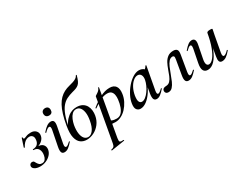

<svg xmlns="http://www.w3.org/2000/svg" viewBox="-92 -1382 2960 2311"><g transform="rotate(-30 1388.0 -226.5)"><path d="M103 -377Q111 -377 138.5 -389Q166 -401 206 -401Q250 -401 275.5 -374Q301 -347 293 -306Q287 -270 253.5 -241.5Q220 -213 170 -205L174 -213Q239 -218 266 -189Q293 -160 285 -116Q278 -79 251.5 -50.5Q225 -22 186.5 -5.5Q148 11 105 11Q57 11 28.5 -7.5Q0 -26 4 -53Q6 -66 16 -76Q26 -86 42 -86Q60 -86 67.5 -75.5Q75 -65 81 -52Q90 -36 103.5 -23.5Q117 -11 141 -11Q170 -11 186 -31.5Q202 -52 207 -81Q217 -131 198 -166Q179 -201 131 -201Q127 -201 126 -207Q125 -213 131 -213Q173 -215 192.5 -234.5Q212 -254 217 -284Q224 -327 207.5 -346.5Q191 -366 165 -366Q147 -366 128.5 -359Q110 -352 91.5 -333.5Q73 -315 55 -281Q54 -278 48.5 -280.5Q43 -283 44 -287L81 -400Q83 -403 88.5 -401Q94 -399 93 -396Q92 -386 95.5 -381.5Q99 -377 103 -377Z M443 9Q413 9 404 -14.5Q395 -38 405 -89L446 -297Q456 -349 430 -349Q420 -349 404 -338.5Q388 -328 369 -307Q365 -303 361 -307.5Q357 -312 360 -316Q396 -358 424.5 -376.5Q453 -395 480 -395Q510 -395 519 -373Q528 -351 519 -306L477 -89Q472 -60 477 -49Q482 -38 492 -38Q503 -38 517.5 -48.5Q532 -59 550 -76Q554 -80 558 -76Q562 -72 558 -68Q526 -31 499 -11Q472 9 443 9ZM502 -467Q478 -467 464 -480.5Q450 -494 450 -520Q450 -542 464 -555.5Q478 -569 502 -569Q526 -569 539 -555.5Q552 -542 552 -520Q552 -467 502 -467Z M751 13Q703 13 667.5 -13Q632 -39 618 -97.5Q604 -156 621 -256Q635 -339 654 -401Q673 -463 697 -507Q721 -551 750.5 -580.5Q780 -610 815.5 -628.5Q851 -647 893 -657Q921 -664 946.5 -672Q972 -680 992 -692.5Q1012 -705 1021 -725Q1023 -729 1028 -727.5Q1033 -726 1032 -723Q1020 -679 1008 -652.5Q996 -626 979.5 -611.5Q963 -597 940.5 -588Q918 -579 885 -571Q837 -558 799 -539Q761 -520 730 -483Q699 -446 674 -379.5Q649 -313 628 -203L625 -224Q653 -286 685 -320.5Q717 -355 748 -370Q779 -385 801.5 -388Q824 -391 833 -391Q883 -391 915 -372.5Q947 -354 963.5 -324Q980 -294 983.5 -258.5Q987 -223 981 -190Q970 -127 934.5 -81.5Q899 -36 850 -11.5Q801 13 751 13ZM782 -7Q819 -7 850 -48Q881 -89 895 -169Q907 -234 899.5 -279.5Q892 -325 871 -348.5Q850 -372 818 -372Q786 -372 762.5 -348.5Q739 -325 724.5 -290Q710 -255 703 -219Q692 -155 698.5 -107Q705 -59 726.5 -33Q748 -7 782 -7Z M946 275Q943 276 941.5 270Q940 264 944 263Q965 258 975 252Q985 246 990.5 230.5Q996 215 1001 185L1103 -386Q1103 -389 1113 -395.5Q1123 -402 1137.5 -411.5Q1152 -421 1163.5 -434Q1175 -447 1179 -462Q1181 -466 1186 -465Q1191 -464 1190 -460L1077 178Q1070 218 1080 228.5Q1090 239 1128 235Q1132 234 1133.5 239.5Q1135 245 1130 246ZM1155 1Q1126 1 1103.5 -2Q1081 -5 1067 -8L1077 -67Q1097 -52 1123.5 -40Q1150 -28 1189 -28Q1227 -28 1252.5 -53.5Q1278 -79 1294 -122.5Q1310 -166 1316 -220Q1320 -253 1315 -282Q1310 -311 1292 -329.5Q1274 -348 1235 -348Q1191 -348 1144 -325Q1097 -302 1038 -259Q1034 -255 1030.5 -260Q1027 -265 1030 -268Q1093 -321 1161.5 -357Q1230 -393 1295 -393Q1354 -393 1379.5 -357Q1405 -321 1395 -253Q1388 -202 1364.5 -156Q1341 -110 1308 -74.5Q1275 -39 1235 -19Q1195 1 1155 1Z M1498 13Q1465 13 1446 -11.5Q1427 -36 1435 -91Q1442 -143 1469.5 -197Q1497 -251 1536.5 -297Q1576 -343 1621 -371Q1666 -399 1707 -399Q1726 -399 1746 -392Q1766 -385 1780.5 -368.5Q1795 -352 1797 -326L1743 -357Q1758 -359 1776 -373Q1794 -387 1804 -407Q1806 -410 1811.5 -408.5Q1817 -407 1816 -405L1758 -89Q1749 -38 1771 -38Q1781 -38 1796 -48.5Q1811 -59 1829 -77Q1832 -80 1836 -76Q1840 -72 1837 -69Q1806 -32 1778.5 -11.5Q1751 9 1725 9Q1696 9 1686 -14Q1676 -37 1684 -89L1709 -229L1729 -246Q1703 -166 1664 -108Q1625 -50 1582 -18.5Q1539 13 1498 13ZM1553 -52Q1578 -52 1604 -72Q1630 -92 1653 -124Q1676 -156 1692.5 -192.5Q1709 -229 1715 -261Q1723 -304 1708.5 -329.5Q1694 -355 1662 -355Q1632 -354 1601.5 -328.5Q1571 -303 1548 -259.5Q1525 -216 1515 -160Q1506 -101 1517.5 -76.5Q1529 -52 1553 -52Z M1887 9Q1866 9 1854.5 -2.5Q1843 -14 1844 -31Q1845 -51 1859.5 -61Q1874 -71 1896 -71Q1931 -71 1953 -94.5Q1975 -118 1990 -155Q2005 -192 2019.5 -233.5Q2034 -275 2053.5 -312Q2073 -349 2104 -372.5Q2135 -396 2184 -396Q2217 -396 2232.5 -378Q2248 -360 2239 -309L2202 -89Q2198 -60 2202 -49Q2206 -38 2216 -38Q2227 -38 2242 -48.5Q2257 -59 2274 -76Q2278 -80 2282 -76Q2286 -72 2283 -68Q2251 -31 2224 -11Q2197 9 2168 9Q2137 9 2127 -15Q2117 -39 2126 -89L2160 -288Q2166 -322 2159 -331Q2152 -340 2141 -340Q2111 -340 2089 -315Q2067 -290 2050 -250Q2033 -210 2017 -165.5Q2001 -121 1983.5 -81Q1966 -41 1943 -16Q1920 9 1887 9Z M2433 13Q2390 13 2373.5 -19Q2357 -51 2371 -119L2406 -297Q2411 -327 2406.5 -337.5Q2402 -348 2392 -348Q2381 -348 2367 -337Q2353 -326 2335 -309Q2331 -305 2327 -309Q2323 -313 2327 -317Q2359 -355 2385.5 -375Q2412 -395 2440 -395Q2468 -395 2479 -372.5Q2490 -350 2478 -297L2447 -138Q2436 -87 2444.5 -62.5Q2453 -38 2477 -38Q2507 -38 2539.5 -77Q2572 -116 2600.5 -191.5Q2629 -267 2648 -376L2664 -375Q2644 -257 2609 -169.5Q2574 -82 2529 -34.5Q2484 13 2433 13ZM2634 9Q2605 9 2596.5 -13Q2588 -35 2596 -80L2648 -376Q2652 -394 2695 -394Q2713 -394 2719 -391.5Q2725 -389 2725 -387Q2725 -383 2720 -360.5Q2715 -338 2710 -312L2669 -89Q2660 -37 2685 -37Q2695 -37 2711 -47.5Q2727 -58 2746 -79Q2749 -83 2753.5 -78.5Q2758 -74 2754 -70Q2719 -28 2691 -9.5Q2663 9 2634 9Z"/></g></svg>

Font: Cormorant SemiBold
Style: Italic
Weight: 600
Italic angle: -10°
Designer: Christian Thalmann (Catharsis Fonts)
Foundry: Catharsis Fonts
Version: Version 4.000